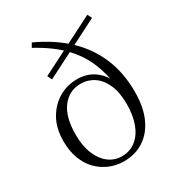

<svg xmlns="http://www.w3.org/2000/svg" viewBox="-195 -933 979 1066"><g transform="rotate(-30 294.5 -400.0)"><path d="M287 14Q239 14 196 -4Q153 -22 120 -55.5Q87 -89 68.5 -138.5Q50 -188 50 -250Q50 -333 83 -391Q116 -449 169.5 -480.5Q223 -512 288 -512Q354 -512 403 -474Q452 -436 475 -366L459 -362Q448 -454 416 -529.5Q384 -605 322 -668.5Q260 -732 157 -788L172 -814Q290 -760 370 -683.5Q450 -607 490.5 -509Q531 -411 531 -292Q531 -193 500 -125Q469 -57 414 -21.5Q359 14 287 14ZM291 -16Q343 -16 381 -46.5Q419 -77 438.5 -130.5Q458 -184 458 -255Q458 -330 435.5 -380Q413 -430 375.5 -455Q338 -480 291 -480Q218 -480 172.5 -421Q127 -362 127 -248Q127 -176 148.5 -124Q170 -72 207 -44Q244 -16 291 -16ZM167 -580 153 -609 516 -793 530 -765Z"/></g></svg>

Font: Noto Serif TC ExtraLight Light
Style: Regular
Weight: 300
Version: Version 2.003-H1;hotconv 1.1.1;makeotfexe 2.6.0